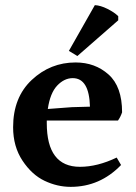

<svg xmlns="http://www.w3.org/2000/svg" viewBox="-20 -808 529 747"><path d="M440 -729 281 -590 248 -610 349 -788Q371 -787 398 -773.5Q425 -760 440 -745ZM263 -504Q230 -504 202.5 -475Q175 -446 166 -384L259 -391L330 -393Q327 -504 263 -504ZM162 -339V-329Q162 -159 291 -159Q359 -159 434 -195L451 -166Q369 -81 255 -81Q203 -81 153.5 -104.5Q104 -128 67.5 -183Q31 -238 31 -313Q31 -429 103.5 -497Q176 -565 274 -565Q350 -565 402.5 -518Q455 -471 455 -371Q449 -353 439 -339Z"/></svg>

Font: Halant SemiBold
Style: Regular
Weight: 600
Designer: Hitesh Malaviya (Devanagari), Satya Rajpurohit (Latin)
Foundry: Indian Type Foundry
Version: Version 1.101;PS 1.0;hotconv 1.0.78;makeotf.lib2.5.61930; tt